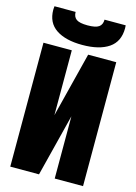

<svg xmlns="http://www.w3.org/2000/svg" viewBox="-139 -1023 778 1096"><g transform="rotate(15 250.0 -475.0)"><path d="M35.2 -732.4H202.6V-349.1L299.3 -732.4H465.3V0H297.9V-367.7L205.1 0H35.2ZM251.5 -777.3Q152.8 -777.3 96.7 -814.9Q40.5 -852.5 40.5 -929.2Q40.5 -939.5 42 -949.7H167Q167 -920.4 186 -906.7Q205.1 -893.1 252.4 -893.1Q299.8 -893.1 318.8 -906.7Q337.9 -920.4 337.9 -949.7H462.9Q463.9 -937 463.9 -932.6Q463.9 -853.5 408 -815.4Q352.1 -777.3 251.5 -777.3Z"/></g></svg>

Font: Anton
Style: Regular
Weight: 400
Designer: Vernon Adams, Tural Alisoy
Foundry: Vernon Adams
Version: Version 2.300